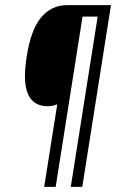

<svg xmlns="http://www.w3.org/2000/svg" viewBox="-20 -731 457 751"><path d="M301.8 0H256.8L361.8 -664.6L362.3 -666H360.8H303.7H302.7V-665L197.8 0H152.8L203.6 -320.8V-323.2L201.7 -322.3Q186 -315.9 166 -315.4Q110.8 -315.9 89.8 -362.3Q77.6 -389.2 77.6 -433.6Q77.6 -466.8 84.5 -510.3Q100.6 -614.3 140.6 -662.6Q180.7 -710.9 243.2 -710.9H414.1Z"/></svg>

Font: MAUL Condensed Light Italic
Style: Light Italic
Weight: 300
Italic angle: -12°
Designer: MAUL
Version: Version 1.0; 2020; ttfautohint (v1.8.3)